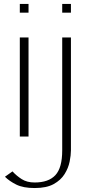

<svg xmlns="http://www.w3.org/2000/svg" viewBox="-20 -689 458 969"><path d="M80 0V-500H124V0ZM80 -625V-669H124V-625ZM155 260Q97 260 62 242.5Q27 225 5 203L43 176Q63 198 89.5 215Q116 232 155 232Q225 232 259.5 195Q294 158 294 70V-500H338V70Q338 94 331.5 126.5Q325 159 306 189.5Q287 220 251 240Q215 260 155 260ZM294 -625V-669H338V-625Z"/></svg>

Font: Panamera Light
Style: Regular
Weight: 300
Designer: Bastien Sozeau
Foundry: NBR — Bastien Sozeau
Version: Version 3.002; ttfautohint (v1.8.4.7-5d5b);gftools[0.9.33]